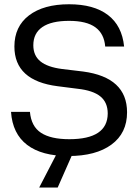

<svg xmlns="http://www.w3.org/2000/svg" viewBox="-20 -719 642 892"><path d="M31.2 -199.2H119.1Q125 -131.8 170.4 -102.1Q215.8 -72.3 301.8 -72.3Q479.5 -72.3 480.5 -191.4Q480.5 -243.2 446.3 -271Q412.1 -298.8 340.8 -306.6L248 -318.4Q46.9 -343.8 46.9 -502.9Q46.9 -595.7 114.7 -647.5Q182.6 -699.2 300.8 -699.2Q416 -699.2 481.4 -649.4Q546.9 -599.6 556.6 -502.9H468.8Q463.9 -562.5 422.9 -592.3Q381.8 -622.1 300.8 -622.1Q218.8 -622.1 176.8 -593.3Q134.8 -564.5 134.8 -508.8Q134.8 -460.9 167.5 -434.1Q200.2 -407.2 268.6 -398.4L366.2 -386.7Q570.3 -359.4 570.3 -197.3Q570.3 -100.6 498 -47.4Q425.8 5.9 297.9 5.9Q173.8 5.9 106 -45.9Q38.1 -97.7 31.2 -199.2ZM247.1 -11.7H320.3L248 152.3H162.1Z"/></svg>

Font: Dinish Expanded
Style: Regular
Weight: 400
Width: 7
Designer: Charles Nix
Foundry: Playbeing
Version: Version 2.005; ttfautohint (v1.8.3)